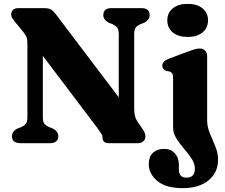

<svg xmlns="http://www.w3.org/2000/svg" viewBox="-20 -742 1168 995"><path d="M282 -36Q282 -0.5 239 0H85Q42 -0.5 42 -36Q42 -62.5 72 -76.5L87.5 -82.5Q106.5 -90.5 114.2 -101.2Q122 -112 122 -135.5V-516Q122 -538.5 117 -550.5Q112 -562.5 98.5 -579L60 -626Q49 -639.5 43.5 -648Q38 -656.5 38 -668Q38 -683 48.2 -691.5Q58.5 -700 75.5 -700H208Q227 -700 240 -694.8Q253 -689.5 268 -670L595.5 -237.5V-564.5Q595.5 -587.5 588 -598.2Q580.5 -609 561 -617.5L545.5 -623.5Q515.5 -638 515.5 -664Q515.5 -700 558.5 -700H712.5Q755.5 -700 755.5 -664Q755.5 -638 725.5 -623.5L710 -617.5Q691 -609.5 683.2 -599Q675.5 -588.5 675.5 -564.5V-178.5Q675.5 -137 691.5 -113L716 -77.5Q727 -61.5 730.2 -53.2Q733.5 -45 733.5 -35Q733.5 -19.5 723 -9.8Q712.5 0 695.5 0H544.5Q511.5 0 511.5 -28.5Q511.5 -39 506 -48Q500.5 -57 484 -79.5L202 -452.5V-135Q202 -112.5 209.2 -102Q216.5 -91.5 236.5 -82.5L252 -76.5Q282 -62 282 -36ZM952.5 -550.5Q904 -550.5 875.5 -573.8Q847 -597 847 -637Q847 -675.5 875.5 -698.8Q904 -722 952.5 -722Q1001 -722 1029.5 -698.8Q1058 -675.5 1058 -637Q1058 -597 1029.5 -573.8Q1001 -550.5 952.5 -550.5ZM1053.5 -118.5Q1053.5 -84.5 1067.5 -51Q1081.5 -17.5 1095.8 16.5Q1110 50.5 1110 85.5Q1110 152 1060.8 192.5Q1011.5 233 928 233Q839.5 233 795.2 195.8Q751 158.5 751 109.5Q751 70 772.5 49.8Q794 29.5 830 29.5Q865.5 29.5 886.2 52.5Q907 75.5 907 112.5V137Q907 179 947 178.5Q990 178.5 990 132Q990 106 973 80.2Q956 54.5 933.5 28.5Q911 2.5 894 -24.8Q877 -52 877 -81V-337Q877 -354.5 872.2 -361.5Q867.5 -368.5 858.5 -371.5L841.5 -374.5Q821 -382.5 821 -402.5Q821 -424.5 852 -436.5L950.5 -473.5Q973.5 -482 987.8 -486.2Q1002 -490.5 1015.5 -490.5Q1033.5 -490.5 1043.5 -479.2Q1053.5 -468 1053.5 -451Z"/></svg>

Font: Fraunces 9pt Soft
Style: Bold
Weight: 700
Version: Version 1.000;[b76b70a41]